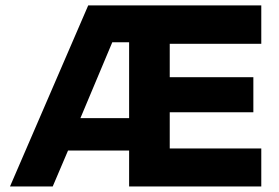

<svg xmlns="http://www.w3.org/2000/svg" viewBox="-20 -670 1003 690"><path d="M919 -650.5V-512.5H590V-392.5H890.5V-266.5H590V-136.5H919V0H444V-129H224.5L169.5 0H16L297 -650.5ZM269 -245.5H444V-518H383.5Z"/></svg>

Font: Overused Grotesk
Style: Bold
Weight: 710
Version: Version 0.004